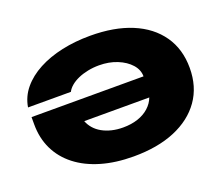

<svg xmlns="http://www.w3.org/2000/svg" viewBox="-117 -877 1242 1065"><g transform="rotate(-20 504.0 -344.0)"><path d="M504 12Q398 12 313 -13Q228 -38 168 -85Q108 -132 76.5 -197.5Q45 -263 45 -344V-387H706Q706 -426 677.5 -458Q649 -490 601 -509.5Q553 -529 494 -529Q460 -529 428 -522.5Q396 -516 370 -504.5Q344 -493 325.5 -477.5Q307 -462 298 -444H45Q55 -505 94.5 -552.5Q134 -600 196 -633Q258 -666 336.5 -683Q415 -700 504 -700Q646 -700 748.5 -657.5Q851 -615 907 -535Q963 -455 963 -344Q963 -233 907 -153.5Q851 -74 748.5 -31Q646 12 504 12ZM504 -159Q552 -159 591 -172Q630 -185 657 -209.5Q684 -234 696 -266H312Q321 -242 338.5 -222Q356 -202 381 -188Q406 -174 437 -166.5Q468 -159 504 -159Z"/></g></svg>

Font: Archivo Expanded Black
Style: Regular
Weight: 900
Width: 7
Designer: Hector Gatti
Foundry: Omnibus-Type
Version: Version 2.001